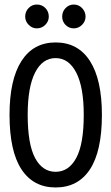

<svg xmlns="http://www.w3.org/2000/svg" viewBox="-20 -815 490 846"><path d="M225 11Q127 11 74.5 -69Q22 -149 22 -309Q22 -464 74.5 -546Q127 -628 225 -628Q324 -628 376.5 -546Q429 -464 429 -309Q429 -149 376.5 -69Q324 11 225 11ZM225 -58Q283 -58 316 -119Q349 -180 349 -309Q349 -431 316 -495Q283 -559 225 -559Q167 -559 134.5 -495Q102 -431 102 -309Q102 -180 134.5 -119Q167 -58 225 -58ZM142 -690Q122 -690 106.5 -705.5Q91 -721 91 -742Q91 -764 106 -779.5Q121 -795 142 -795Q165 -795 180 -779.5Q195 -764 195 -742Q195 -721 179.5 -705.5Q164 -690 142 -690ZM305 -690Q284 -690 269 -705Q254 -720 254 -742Q254 -764 269 -779.5Q284 -795 305 -795Q327 -795 342 -779Q357 -763 357 -742Q357 -721 341.5 -705.5Q326 -690 305 -690Z"/></svg>

Font: Inconsolata SemiCondensed Medium
Style: Regular
Weight: 500
Width: 4
Monospace: yes
Designer: Raph Levien, Cyreal, Brenton Simpson
Foundry: Raph Levien, Cyreal, Google
Version: Version 3.001; ttfautohint (v1.8.2.53-6de2)